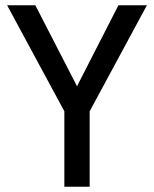

<svg xmlns="http://www.w3.org/2000/svg" viewBox="-20 -708 584 728"><path d="M224 -286 7 -688H114L272 -381L429 -688H537L320 -286V0H224Z"/></svg>

Font: sheba-seeBold
Style: Regular
Weight: 600
Designer: Mohamed Galeb, the designers
Foundry: Kief Type Foundry
Version: Version 2.010; ttfautohint (v1.5.33-1714) -l 8 -r 50 -G 200 